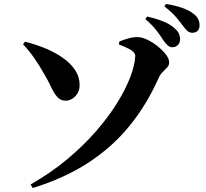

<svg xmlns="http://www.w3.org/2000/svg" viewBox="-20 -880 1040 967"><path d="M134 49Q236 -9 318.5 -78Q401 -147 464 -219.5Q527 -292 570 -361.5Q613 -431 636 -491.5Q659 -552 661 -596Q662 -606 654.5 -615.5Q647 -625 628.5 -634.5Q610 -644 579 -656L581 -671Q600 -679 626.5 -686.5Q653 -694 674 -693Q695 -693 722 -680Q749 -667 774 -647Q799 -627 815.5 -605.5Q832 -584 832 -565Q832 -551 822 -540.5Q812 -530 799 -517Q786 -504 778 -485Q718 -351 631.5 -245Q545 -139 425.5 -61Q306 17 145 67ZM311 -373Q284 -373 267.5 -392.5Q251 -412 236.5 -443.5Q222 -475 201 -510Q176 -554 151.5 -589Q127 -624 96 -657L106 -670Q158 -657 207 -637Q256 -617 295.5 -589.5Q335 -562 358 -527.5Q381 -493 381 -452Q382 -420 360.5 -396.5Q339 -373 311 -373ZM848 -642Q835 -642 824.5 -651.5Q814 -661 802 -678Q789 -699 768.5 -726Q748 -753 712 -784L721 -797Q764 -787 800 -773Q836 -759 860 -737Q876 -723 881.5 -709.5Q887 -696 887 -682Q887 -665 876 -653.5Q865 -642 848 -642ZM949 -715Q934 -715 923.5 -724.5Q913 -734 899 -753Q886 -771 867 -793.5Q848 -816 808 -848L816 -860Q860 -853 894.5 -841.5Q929 -830 950 -814Q970 -800 977.5 -785Q985 -770 985 -752Q985 -735 975.5 -725Q966 -715 949 -715Z"/></svg>

Font: Noto Serif HK ExtraLight ExtraBold
Style: Regular
Weight: 800
Version: Version 2.003-H1;hotconv 1.1.1;makeotfexe 2.6.0